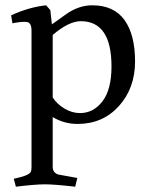

<svg xmlns="http://www.w3.org/2000/svg" viewBox="-20 -452 572 725"><path d="M99 -336Q99 -366 82 -369Q65 -371 38 -366L27 -364L22 -394Q89 -425 154 -432L170 -414L176 -360L225 -395Q275 -432 328 -432Q410 -432 450 -376.5Q490 -321 490 -220Q490 -119 429 -51.5Q368 16 273 16Q222 16 179 -10V178Q179 200 200 207L272 220L264 253Q185 244 149.5 244Q114 244 40 253L32 223Q90 211 96 197Q99 192 99 179ZM282 -25Q333 -25 367 -69.5Q401 -114 401 -201Q401 -372 285 -372Q240 -372 179 -320V-84Q195 -59 223.5 -42Q252 -25 282 -25Z"/></svg>

Font: Buenard
Style: Regular
Weight: 400
Designer: Gustavo Ibarra
Foundry: FontFuror
Version: Version 1.001 2011